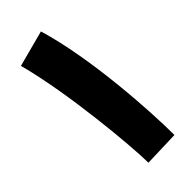

<svg xmlns="http://www.w3.org/2000/svg" viewBox="-223 -735 788 788"><g transform="rotate(-45 170.5 -341.5)"><path d="M285 0C285 -134 265 -466 198 -688L40 -646C98 -431 129 -82 129 5Z"/></g></svg>

Font: Noto Sans Arabic UI Extra
Style: Regular
Weight: 800
Designer: Nadine Chahine - Monotype Design Team
Foundry: Monotype Imaging Inc.
Version: Version 1.900